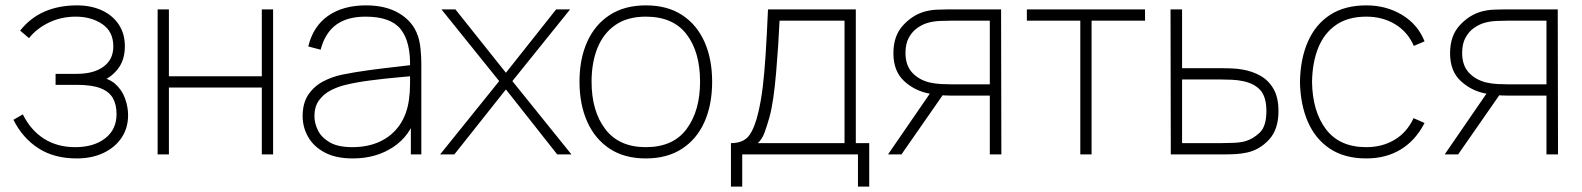

<svg xmlns="http://www.w3.org/2000/svg" viewBox="-20 -575 5892 715"><path d="M266 15Q181.5 15 122.8 -23Q64 -61 30 -129L65 -149Q95 -89 144.5 -58Q194 -27 260 -27Q329 -27 371.5 -59.8Q414 -92.5 414 -150Q414 -185.5 400.2 -209.8Q386.5 -234 354.2 -246.5Q322 -259 267 -259H187V-300H266Q329 -300 365.5 -326.8Q402 -353.5 402 -402Q402 -457.5 361 -485.2Q320 -513 262 -513Q208 -513 162.2 -491Q116.5 -469 88 -433L55 -461Q92.5 -508.5 145.8 -531.8Q199 -555 267 -555Q319 -555 359.2 -536.5Q399.5 -518 422.2 -483.8Q445 -449.5 445 -403Q445 -351.5 418.8 -318Q392.5 -284.5 349 -268L343 -288Q383.5 -285 408.8 -262.8Q434 -240.5 445.5 -208.8Q457 -177 457 -146Q457 -98 432.5 -61.8Q408 -25.5 364.8 -5.2Q321.5 15 266 15Z M609 0H567V-540H609V-291H955V-540H997V0H955V-249H609Z M1294 15Q1231 15 1189.5 -7Q1148 -29 1127.5 -65Q1107 -101 1107 -143Q1107 -190.5 1127.8 -221.8Q1148.5 -253 1182 -271Q1215.5 -289 1254 -297Q1301 -306.5 1354.8 -313.8Q1408.5 -321 1454 -326Q1499.5 -331 1522 -334L1507 -324Q1509.5 -419.5 1472.2 -466.2Q1435 -513 1341 -513Q1273 -513 1231.8 -482.8Q1190.5 -452.5 1174 -390L1128 -402Q1146 -477 1201.8 -516Q1257.5 -555 1343 -555Q1418 -555 1468 -524.5Q1518 -494 1536 -442Q1543 -422 1546 -393.5Q1549 -365 1549 -338V0H1510V-148L1530 -147Q1508.5 -70 1444.5 -27.5Q1380.5 15 1294 15ZM1292 -27Q1350.5 -27 1395.2 -48Q1440 -69 1467.8 -108.8Q1495.5 -148.5 1503 -204Q1507 -232 1507 -264Q1507 -296 1507 -310L1529 -293Q1502.5 -290.5 1455.8 -286.2Q1409 -282 1357 -275.2Q1305 -268.5 1263 -258Q1238.5 -252 1212.5 -239Q1186.5 -226 1168.8 -202.5Q1151 -179 1151 -142Q1151 -116 1164 -89.5Q1177 -63 1207.8 -45Q1238.5 -27 1292 -27Z M1672 0H1619L1839 -273L1624 -540H1676L1864 -304L2051 -540H2103L1888 -273L2108 0H2055L1864 -242Z M2385 15Q2305 15 2250 -21.5Q2195 -58 2166.5 -122.5Q2138 -187 2138 -271Q2138 -356 2167 -420Q2196 -484 2251.2 -519.5Q2306.5 -555 2385 -555Q2465.5 -555 2520.5 -518.8Q2575.5 -482.5 2603.8 -418.5Q2632 -354.5 2632 -271Q2632 -185.5 2603.5 -121.2Q2575 -57 2519.8 -21Q2464.5 15 2385 15ZM2385 -27Q2487 -27 2537 -94.8Q2587 -162.5 2587 -271Q2587 -381.5 2536.8 -447.2Q2486.5 -513 2385 -513Q2316.5 -513 2271.8 -482Q2227 -451 2205 -396.5Q2183 -342 2183 -271Q2183 -161 2234.2 -94Q2285.5 -27 2385 -27Z M2744 120H2702V-42Q2749.5 -42 2770.5 -71.5Q2791.5 -101 2805 -161Q2814.5 -202.5 2820.5 -251.5Q2826.5 -300.5 2831 -369.5Q2835.5 -438.5 2840 -540H3167V-42H3217V120H3175V0H2744ZM2802 -42H3125V-498H2883Q2881 -454.5 2877.8 -404.5Q2874.5 -354.5 2870.2 -304.5Q2866 -254.5 2859.8 -211Q2853.5 -167.5 2845 -137Q2836 -105.5 2827 -81Q2818 -56.5 2802 -42Z M3709 0H3666V-219H3520Q3496 -219 3475.8 -221.5Q3455.5 -224 3438 -227Q3385 -237.5 3346 -274Q3307 -310.5 3307 -377Q3307 -441.5 3342.8 -480.5Q3378.5 -519.5 3424 -532Q3446.5 -538 3469.2 -539Q3492 -540 3510 -540H3708ZM3337 0H3287L3452 -240H3504ZM3522 -261H3666V-498H3522Q3508 -498 3481.2 -497Q3454.5 -496 3432 -489Q3414 -483.5 3395.5 -470.5Q3377 -457.5 3364.5 -434.8Q3352 -412 3352 -378Q3352 -331.5 3376.8 -304.8Q3401.5 -278 3441 -268Q3463 -263 3484.8 -262Q3506.5 -261 3522 -261Z M4045 0H4003V-498H3804V-540H4244V-498H4045Z M4538 0H4340L4339 -540H4382V-321H4528Q4552 -321 4571 -320Q4590 -319 4607 -316Q4643 -310 4673.5 -293Q4704 -276 4722.5 -244Q4741 -212 4741 -161Q4741 -93 4705.8 -55Q4670.5 -17 4624 -7Q4603 -2.5 4582.2 -1.2Q4561.5 0 4538 0ZM4382 -279V-42H4526Q4546.5 -42 4572.5 -43Q4598.5 -44 4617 -49Q4646.5 -57.5 4671.2 -81.2Q4696 -105 4696 -161Q4696 -215 4672.8 -240Q4649.5 -265 4608 -273Q4589.5 -277 4568 -278Q4546.5 -279 4526 -279Z M5068 15Q4987.5 15 4933 -21Q4878.5 -57 4850.5 -121.2Q4822.5 -185.5 4821 -270Q4822.5 -356.5 4850.8 -420.5Q4879 -484.5 4933.5 -519.8Q4988 -555 5068 -555Q5143 -555 5201.8 -519.2Q5260.5 -483.5 5285 -421L5245 -404Q5222.5 -456 5175.8 -484.5Q5129 -513 5068 -513Q5000 -513 4955.5 -482.2Q4911 -451.5 4889 -396.8Q4867 -342 4866 -270Q4867.5 -160 4918 -93.5Q4968.5 -27 5068 -27Q5127.5 -27 5173.5 -54.5Q5219.5 -82 5244 -135L5285 -117Q5251.5 -52 5196.5 -18.5Q5141.5 15 5068 15Z M5782 0H5739V-219H5593Q5569 -219 5548.8 -221.5Q5528.5 -224 5511 -227Q5458 -237.5 5419 -274Q5380 -310.5 5380 -377Q5380 -441.5 5415.8 -480.5Q5451.5 -519.5 5497 -532Q5519.5 -538 5542.2 -539Q5565 -540 5583 -540H5781ZM5410 0H5360L5525 -240H5577ZM5595 -261H5739V-498H5595Q5581 -498 5554.2 -497Q5527.5 -496 5505 -489Q5487 -483.5 5468.5 -470.5Q5450 -457.5 5437.5 -434.8Q5425 -412 5425 -378Q5425 -331.5 5449.8 -304.8Q5474.5 -278 5514 -268Q5536 -263 5557.8 -262Q5579.5 -261 5595 -261Z"/></svg>

Font: Manrope Variable Light
Style: Regular
Weight: 200
Designer: Mikhail Sharanda
Foundry: Mikhail Sharanda
Version: Version 4.505